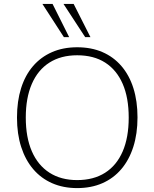

<svg xmlns="http://www.w3.org/2000/svg" viewBox="-20 -955 791 983"><path d="M375 8Q304 8 247 -17Q190 -42 150 -89Q110 -136 88.5 -202.5Q67 -269 67 -353Q67 -437 88 -503.5Q109 -570 149 -616.5Q189 -663 246 -688Q303 -713 375 -713Q447 -713 504 -688.5Q561 -664 601.5 -617Q642 -570 663 -503.5Q684 -437 684 -354Q684 -270 662.5 -203Q641 -136 601 -89Q561 -42 504 -17Q447 8 375 8ZM375 -33Q459 -33 518 -70.5Q577 -108 608 -179.5Q639 -251 639 -353Q639 -455 608 -526Q577 -597 518.5 -634.5Q460 -672 375 -672Q292 -672 233 -634.5Q174 -597 143 -525.5Q112 -454 112 -353Q112 -252 143 -180.5Q174 -109 233 -71Q292 -33 375 -33ZM416 -765 305 -935H357L443 -765ZM307 -765 197 -935H249L334 -765Z"/></svg>

Font: Nunito Sans 12pt ExtraLight ExtraLight
Style: Regular
Weight: 250
Version: Version 3.101;gftools[0.9.27]